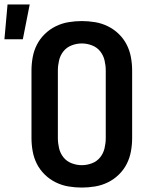

<svg xmlns="http://www.w3.org/2000/svg" viewBox="-69 -838 689 866"><path d="M300 8Q270 8 240 3Q210 -2 182.5 -15.5Q155 -29 133 -50.5Q111 -72 97.5 -98.5Q84 -125 78.5 -155Q73 -185 73 -215V-520Q73 -550 78.5 -580Q84 -610 97.5 -636.5Q111 -663 133 -684.5Q155 -706 182.5 -719.5Q210 -733 240 -738Q270 -743 300 -743Q330 -743 360 -738Q390 -733 417.5 -719.5Q445 -706 467 -684.5Q489 -663 502.5 -636.5Q516 -610 521.5 -580Q527 -550 527 -520V-215Q527 -185 521.5 -155Q516 -125 502.5 -98.5Q489 -72 467 -50.5Q445 -29 417.5 -15.5Q390 -2 360 3Q330 8 300 8ZM300 -93Q323 -93 345.5 -101.5Q368 -110 382.5 -128Q397 -146 402.5 -169Q408 -192 408 -215V-520Q408 -543 402.5 -566Q397 -589 382.5 -607Q368 -625 345.5 -633.5Q323 -642 300 -642Q277 -642 254.5 -633.5Q232 -625 217.5 -607Q203 -589 197.5 -566Q192 -543 192 -520V-215Q192 -192 197.5 -169Q203 -146 217.5 -128Q232 -110 254.5 -101.5Q277 -93 300 -93ZM-49 -661 -35 -818H65L34 -661Z"/></svg>

Font: Iosevka Book
Style: Bold
Weight: 700
Designer: Belleve Invis
Foundry: Belleve Invis
Version: Version 28.0.7; ttfautohint (v1.8.3)